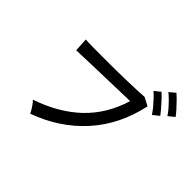

<svg xmlns="http://www.w3.org/2000/svg" viewBox="-178 -1111 1368 1368"><g transform="rotate(45 506.5 -427.0)"><path d="M264 -6Q260 -15 250 -32Q240 -49 228 -65.5Q216 -82 206 -90Q398 -155 523.5 -273.5Q649 -392 704 -573Q660 -572 600 -570Q540 -568 475.5 -566.5Q411 -565 350.5 -563Q290 -561 244 -559.5Q198 -558 176 -557L170 -660Q196 -658 242 -657.5Q288 -657 346.5 -657Q405 -657 466.5 -657.5Q528 -658 585.5 -659.5Q643 -661 688 -663Q733 -665 756 -667L818 -634Q768 -402 624 -243Q480 -84 264 -6ZM883 -613Q870 -634 850 -658Q830 -682 809 -704.5Q788 -727 770 -742L815 -778Q830 -765 852.5 -741Q875 -717 896.5 -692Q918 -667 930 -650ZM967 -685Q954 -706 933.5 -729.5Q913 -753 891 -775Q869 -797 851 -811L895 -848Q911 -835 934 -811.5Q957 -788 979 -763.5Q1001 -739 1013 -722Z"/></g></svg>

Font: Zen Kaku Gothic New Medium
Style: Regular
Weight: 500
Designer: Yoshimichi Ohira
Foundry: Positype
Version: Version 1.002